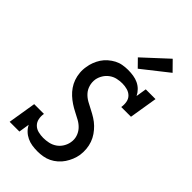

<svg xmlns="http://www.w3.org/2000/svg" viewBox="-292 -1081 1184 1184"><g transform="rotate(45 300.0 -489.0)"><path d="M287 8Q262 8 239 4.5Q216 1 195 -9Q174 -19 158 -34.5Q142 -50 132 -70L121 0H36L66 -184H151Q147 -161 151.5 -139Q156 -117 171 -102Q186 -87 208 -81.5Q230 -76 253 -76Q275 -76 298.5 -81Q322 -86 342 -99.5Q362 -113 375 -134Q388 -155 392 -178Q397 -205 389 -230Q381 -255 364 -273.5Q347 -292 324.5 -304.5Q302 -317 279 -328.5Q256 -340 235 -354Q214 -368 195.5 -385Q177 -402 162.5 -423Q148 -444 139.5 -468Q131 -492 128.5 -519Q126 -546 131 -573Q134 -595 142.5 -617.5Q151 -640 164 -660Q177 -680 196 -696.5Q215 -713 236 -724Q257 -735 280.5 -739Q304 -743 326 -743Q350 -743 373 -739.5Q396 -736 416 -726.5Q436 -717 451.5 -701.5Q467 -686 477 -666L488 -735H573L543 -551H458Q462 -574 458 -596Q454 -618 439.5 -632.5Q425 -647 404 -653Q383 -659 360 -659Q338 -659 315.5 -654Q293 -649 273.5 -635Q254 -621 241.5 -600.5Q229 -580 225 -558Q221 -531 228.5 -505.5Q236 -480 253 -461.5Q270 -443 292.5 -430.5Q315 -418 338 -406.5Q361 -395 382.5 -381.5Q404 -368 422 -350.5Q440 -333 454.5 -312Q469 -291 477.5 -267Q486 -243 488.5 -216.5Q491 -190 487 -162Q483 -139 474 -117Q465 -95 451.5 -74.5Q438 -54 419 -37.5Q400 -21 378.5 -10.5Q357 0 333 4Q309 8 287 8ZM363 -790 314 -840 472 -986 533 -924Z"/></g></svg>

Font: Iosevka HT Medium Extended
Style: Italic
Weight: 500
Width: 7
Italic angle: -9°
Monospace: yes
Designer: Belleve Invis
Foundry: Belleve Invis
Version: Version 32.3.0; ttfautohint (v1.8.4)